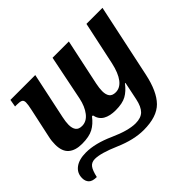

<svg xmlns="http://www.w3.org/2000/svg" viewBox="-161 -793 1289 1289"><g transform="rotate(-45 483.5 -148.0)"><path d="M111.8 -388.2Q116.7 -408.7 118.9 -425.3Q121.1 -441.9 121.1 -450.2Q121.1 -470.2 108.6 -476.6Q96.2 -482.9 67.9 -482.9H49.8L59.1 -536.1H294.9L225.1 -207Q221.2 -188.5 219 -172.1Q216.8 -155.8 216.8 -142.1Q216.8 -108.4 230.5 -90.1Q244.1 -71.8 275.9 -71.8Q318.8 -71.8 349.9 -111.6Q380.9 -151.4 394 -214.8L459 -536.1H613.8L543.9 -207Q540 -188.5 538.1 -172.1Q536.1 -155.8 536.1 -142.1Q536.1 -108.4 549.8 -90.1Q563.5 -71.8 595.2 -71.8Q637.2 -71.8 667.5 -111.3Q697.8 -150.9 714.8 -227.1L780.8 -536.1H933.1L821.8 -12.2Q793.9 119.1 734.4 179.7Q674.8 240.2 548.8 240.2Q455.6 240.2 345.7 192.6Q235.8 145 180.2 145Q148.4 145 131.6 166.3Q114.7 187.5 103 240.2Q62 240.2 44.9 222.7Q27.8 205.1 27.8 175.8Q27.8 127.4 65.2 99.6Q102.5 71.8 168 71.8Q254.9 71.8 364 120.8Q473.1 169.9 542 169.9Q593.8 169.9 620.4 143.3Q647 116.7 659.2 58.1L686 -70.8H681.2Q648.9 -28.3 611.8 -7.6Q574.7 13.2 509.8 13.2Q455.1 13.2 420.7 -6.6Q386.2 -26.4 377 -70.8H368.2Q336.4 -28.8 297.4 -7.8Q258.3 13.2 190.9 13.2Q127.9 13.2 93.5 -16.6Q59.1 -46.4 59.1 -111.8Q59.1 -127 60.8 -144Q62.5 -161.1 66.9 -180.2Z"/></g></svg>

Font: Droid Serif
Style: Bold Italic
Weight: 700
Italic angle: -12°
Designer: Monotype Design team
Foundry: Monotype Imaging Inc.
Version: Version 1.03